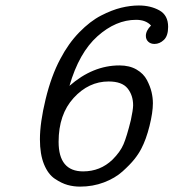

<svg xmlns="http://www.w3.org/2000/svg" viewBox="-20 -676 639 707"><path d="M127 -163.1Q127 -224.1 147.9 -310.5Q168.9 -397 202.1 -459Q231.9 -516.1 272 -557.1Q312 -598.1 352.1 -618.7Q392.1 -639.2 426 -647.5Q460 -655.8 491.2 -655.8Q534.2 -655.8 566.7 -637.9Q599.1 -620.1 599.1 -577.1Q599.1 -543.9 583.5 -529.1Q567.9 -514.2 548.8 -514.2Q534.7 -514.2 525.9 -522.5Q517.1 -530.8 517.1 -543.9Q517.1 -563 536.1 -582Q517.1 -603 481 -603Q406.7 -603 338.9 -542.5Q271 -481.9 235.8 -359.9Q321.8 -435.1 419.9 -435.1Q457 -435.1 482.9 -419.9Q508.8 -404.8 521 -381.3Q533.2 -357.9 538.1 -336.9Q543 -315.9 543 -295.9Q543 -261.7 530.5 -211.9Q518.1 -162.1 500 -127.9Q490.2 -108.9 474.6 -89.4Q459 -69.8 431.4 -44.9Q403.8 -20 362.8 -4.4Q321.8 11.2 274.9 11.2Q251 11.2 229 5.1Q207 -1 182.1 -17.6Q157.2 -34.2 142.1 -71Q127 -107.9 127 -163.1ZM195.8 -153.8Q195.8 -44.9 286.1 -44.9Q349.1 -44.9 394 -87.9Q422.9 -116.7 434.8 -144.8Q446.8 -172.9 461.9 -233.9Q469.7 -270 470.2 -288.1Q470.2 -325.2 449.7 -350.6Q429.2 -376 379.9 -376Q306.6 -376 251.2 -315.4Q195.8 -254.9 195.8 -153.8Z"/></svg>

Font: CMU Concrete
Style: Italic
Weight: 500
Italic angle: -14.04°
Version: Version 0.7.0